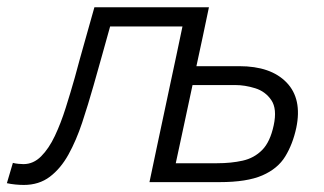

<svg xmlns="http://www.w3.org/2000/svg" viewBox="-60 -516 918 544"><path d="M7.5 8Q-3 8 -16.2 6.8Q-29.5 5.5 -40.5 3L-23.5 -54.5Q-16 -52.5 -7.5 -51.8Q1 -51 6.5 -51Q34.5 -51 56.5 -73Q78.5 -95 95.5 -131Q112.5 -167 126.2 -210.5Q140 -254 152 -296.5Q165.5 -347 179.8 -397.2Q194 -447.5 207.5 -495.5H532Q523 -452.5 514.5 -412.2Q506 -372 496.5 -328.5H618Q707.5 -328.5 752 -282.2Q796.5 -236 779.5 -154Q769.5 -107.5 748.2 -72.8Q727 -38 683.2 -19Q639.5 0 562.5 0H363.5Q375 -55 386 -106.8Q397 -158.5 410 -219.5L420.5 -269Q431 -318 439.8 -359.2Q448.5 -400.5 457 -441H252Q240.5 -400 228.8 -357.8Q217 -315.5 205 -273.5Q189.5 -219 172.8 -168.5Q156 -118 134 -78.2Q112 -38.5 81.2 -15.2Q50.5 8 7.5 8ZM438 -53.5H555Q595 -53.5 627.5 -60.8Q660 -68 682.8 -91Q705.5 -114 715.5 -161Q725.5 -207.5 708.8 -232.2Q692 -257 663 -266Q634 -275 607 -275H485.5Q472.5 -214.5 461.5 -162.8Q450.5 -111 438 -53.5Z"/></svg>

Font: Commissioner Light
Style: Italic
Weight: 300
Italic angle: -12°
Designer: Kostas Bartsokas
Foundry: Kostas Bartsokas
Version: Version 1.000; ttfautohint (v1.8.3)